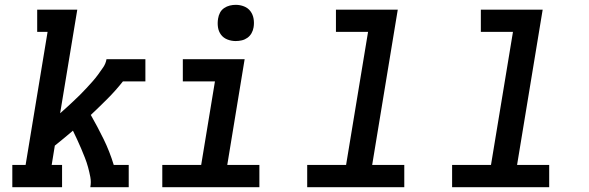

<svg xmlns="http://www.w3.org/2000/svg" viewBox="-20 -775 2440 795"><path d="M31 0V-92H86L177 -643H134V-735H300L229 -306Q243 -318 257 -331Q271 -344 284.5 -356.5Q298 -369 311.5 -382.5Q325 -396 337.5 -409.5Q350 -423 362.5 -437Q375 -451 386 -466Q397 -481 407.5 -496.5Q418 -512 421 -530H582V-438H489Q459 -400 425 -366Q391 -332 356 -299Q384 -250 409 -199Q434 -148 451 -92H513V0H354Q358 -21 354 -42Q350 -63 344.5 -83Q339 -103 331.5 -122Q324 -141 316 -160Q308 -179 299.5 -197Q291 -215 282 -234Q263 -218 244.5 -202.5Q226 -187 207 -172L194 -92H237V0Z M652 0V-92H813L870 -438H737V-530H993L921 -92H1054V0ZM956 -605Q938 -605 921.5 -611.5Q905 -618 895 -631.5Q885 -645 882.5 -662.5Q880 -680 883 -698Q885 -711 891 -722.5Q897 -734 908 -741.5Q919 -749 931.5 -752Q944 -755 956 -755Q974 -755 990.5 -748.5Q1007 -742 1017 -728.5Q1027 -715 1030 -697.5Q1033 -680 1030 -662Q1028 -649 1021.5 -637.5Q1015 -626 1004.5 -618.5Q994 -611 981.5 -608Q969 -605 956 -605Z M1252 0V-92H1413L1504 -643H1371V-735H1627L1521 -92H1654V0Z M1852 0V-92H2013L2104 -643H1971V-735H2227L2121 -92H2254V0Z"/></svg>

Font: Iosevka Curly Slab SmBdExObl
Style: Regular
Weight: 600
Width: 7
Italic angle: -9°
Monospace: yes
Designer: Belleve Invis
Foundry: Belleve Invis
Version: Version 11.1.0; ttfautohint (v1.8.3)